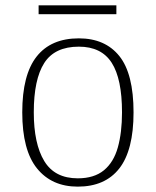

<svg xmlns="http://www.w3.org/2000/svg" viewBox="-20 -686 581 716"><path d="M270 10Q173 10 118 -58Q63 -126 63 -267Q63 -407 116.5 -475Q170 -543 274 -543Q372 -543 425 -477Q478 -411 478 -267Q478 -126 425 -58Q372 10 270 10ZM270 -21Q331 -21 367.5 -51Q404 -81 419.5 -136.5Q435 -192 435 -267Q435 -392 396.5 -452Q358 -512 274 -512Q184 -512 145 -451Q106 -390 106 -267Q106 -150 145 -85.5Q184 -21 270 -21ZM124 -633V-666H414V-633Z"/></svg>

Font: Noto Serif Thai ExtraLight
Style: Regular
Weight: 250
Version: Version 2.001